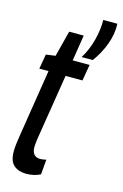

<svg xmlns="http://www.w3.org/2000/svg" viewBox="-118 -804 554 867"><g transform="rotate(15 159.5 -370.5)"><path d="M168 -75 162 -5Q133 10 96 10Q60 10 38 -9Q16 -28 16 -73Q16 -86 18 -105Q20 -124 23 -142L74 -464H31L43 -533L87 -539L118 -660H186L167 -539H246L233 -463H154L104 -151Q103 -141 102 -132.5Q101 -124 101 -117Q101 -71 141 -71Q151 -71 168 -75ZM202 -564Q228 -606 241 -656.5Q254 -707 253 -751H319Q321 -702 302.5 -653Q284 -604 254 -564Z"/></g></svg>

Font: Georama Extra Condensed Medium
Style: Italic
Weight: 500
Width: 2
Italic angle: -9°
Designer: Jean-Baptiste Levee
Foundry: Production Type
Version: Version 1.000